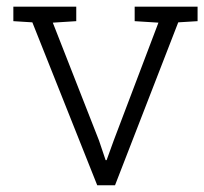

<svg xmlns="http://www.w3.org/2000/svg" viewBox="-20 -548 604 568"><path d="M267.6 0 75.7 -481.9 19.5 -485.4V-528.3H205.6V-485.4L136.2 -481L272.9 -132.3L292.5 -74.2H295.4L316.4 -132.3L448.7 -481L378.4 -485.4V-528.3H564.5V-485.4L507.3 -481.9L320.3 0Z"/></svg>

Font: Roboto Slab Light
Style: Regular
Weight: 300
Designer: Google
Version: Version 2.000; ttfautohint (v1.8.1.43-b0c9)